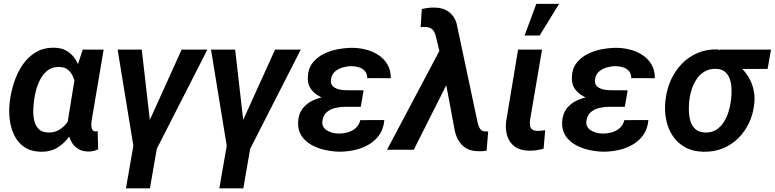

<svg xmlns="http://www.w3.org/2000/svg" viewBox="-20 -790 4088 1013"><path d="M30.8 -245.1 31.7 -255.9Q38.1 -304.2 54.2 -354.7Q70.3 -405.3 98.9 -447.5Q127.4 -489.7 169.9 -514.9Q212.4 -540 270 -538.1Q309.1 -536.6 336.2 -519Q363.3 -501.5 380.4 -472.9Q397.5 -444.3 406.2 -409.7Q415 -375 417.7 -339.4Q420.4 -303.7 418.5 -272.9L416 -246.6Q408.7 -204.6 392.1 -158.9Q375.5 -113.3 348.6 -74.2Q321.8 -35.2 283.9 -11.7Q246.1 11.7 195.3 10.7Q143.1 9.3 108.9 -13.9Q74.7 -37.1 56.2 -74.5Q37.6 -111.8 31.7 -156.5Q25.9 -201.2 30.8 -245.1ZM159.2 -255.9 158.2 -245.6Q155.3 -222.2 155.5 -196Q155.8 -169.9 162.8 -146.2Q169.9 -122.6 186.5 -107.4Q203.1 -92.3 233.9 -90.8Q264.6 -89.8 288.3 -102.8Q312 -115.7 329.8 -137.9Q347.7 -160.2 358.9 -187Q370.1 -213.9 375.5 -240.2L380.4 -275.4Q381.8 -298.3 379.6 -325.7Q377.4 -353 368.4 -377.9Q359.4 -402.8 341.6 -419.4Q323.7 -436 294.4 -436.5Q259.3 -438 234.9 -420.9Q210.4 -403.8 194.8 -375.7Q179.2 -347.7 170.7 -315.7Q162.1 -283.7 159.2 -255.9ZM416.5 -528.3H526.9L464.8 -162.1Q463.9 -155.3 462.6 -144.5Q461.4 -133.8 462.2 -123.3Q462.9 -112.8 467.5 -105.2Q472.2 -97.7 483.4 -96.7Q486.3 -96.2 489.3 -96.9Q492.2 -97.7 495.1 -98.1L498 -2.4Q484.9 4.4 471.2 7.1Q457.5 9.8 442.4 9.3Q412.6 8.3 391.6 -4.9Q370.6 -18.1 358.2 -39.6Q345.7 -61 340.3 -87.2Q335 -113.3 335.9 -140.1L381.8 -422.4Z M814.9 -48.8 771 203.6H644.5L688.5 -48.8ZM759.8 -133.8 938.5 -528.3H1074.2L804.7 0H715.8ZM728 -528.3 774.9 -118.2 769 0H687L600.6 -528.3Z M1307.6 -48.8 1263.7 203.6H1137.2L1181.2 -48.8ZM1252.4 -133.8 1431.2 -528.3H1566.9L1297.4 0H1208.5ZM1220.7 -528.3 1267.6 -118.2 1261.7 0H1179.7L1093.3 -528.3Z M1772.5 -287.6 1894 -287.1 1883.3 -226.6H1800.3Q1774.9 -226.6 1749 -220.5Q1723.1 -214.4 1704.1 -198.5Q1685.1 -182.6 1681.2 -152.8Q1678.2 -134.8 1685.5 -121.8Q1692.9 -108.9 1706.1 -101.1Q1719.2 -93.3 1735.1 -89.4Q1751 -85.4 1766.1 -85.4Q1790 -85 1814.5 -91.8Q1838.9 -98.6 1856.9 -114.5Q1875 -130.4 1880.9 -156.2L2007.8 -156.7Q2003.9 -110.8 1981.7 -78.9Q1959.5 -46.9 1924.6 -26.9Q1889.6 -6.8 1848.9 2Q1808.1 10.7 1767.6 10.3Q1732.4 9.3 1694.3 1Q1656.2 -7.3 1623.5 -25.4Q1590.8 -43.5 1571 -73Q1551.3 -102.5 1552.7 -145.5Q1554.7 -188.5 1575.7 -216.1Q1596.7 -243.7 1629.4 -259.3Q1662.1 -274.9 1699.7 -281.2Q1737.3 -287.6 1772.5 -287.6ZM1887.7 -252 1781.7 -252.4Q1753.9 -253.4 1722.7 -260.5Q1691.4 -267.6 1664.1 -282.5Q1636.7 -297.4 1619.9 -321.3Q1603 -345.2 1604 -379.9Q1605 -426.3 1628.2 -456.8Q1651.4 -487.3 1687.5 -505.4Q1723.6 -523.4 1765.1 -530.8Q1806.6 -538.1 1844.2 -537.6Q1881.3 -536.6 1916.3 -526.9Q1951.2 -517.1 1979.7 -497.6Q2008.3 -478 2025.1 -448.2Q2042 -418.5 2042 -377.4L1917.5 -377.9Q1917.5 -400.9 1905.5 -414.8Q1893.6 -428.7 1874.3 -434.8Q1855 -440.9 1834 -440.9Q1812.5 -440.9 1788.8 -434.3Q1765.1 -427.7 1747.6 -412.6Q1730 -397.5 1726.6 -372.6Q1723.6 -355.5 1729.7 -344.2Q1735.8 -333 1747.3 -326.7Q1758.8 -320.3 1773.2 -317.4Q1787.6 -314.5 1801.3 -314L1898.4 -313.5Z M2338.9 -349.1 2163.1 0H2022L2308.6 -541L2398.4 -538.1ZM2272.5 -750Q2294.4 -750 2313 -744.6Q2331.5 -739.3 2346.4 -728.5Q2361.3 -717.8 2372.3 -702.1Q2383.3 -686.5 2389.2 -665.5L2499.5 -145.5Q2502 -134.3 2506.1 -123.5Q2510.3 -112.8 2517.3 -105.2Q2524.4 -97.7 2537.6 -96.7Q2542 -96.2 2546.6 -96.2Q2551.3 -96.2 2555.7 -96.7L2547.4 4.9Q2536.1 6.8 2524.9 7.6Q2513.7 8.3 2502.4 7.8Q2468.3 7.3 2443.8 -5.6Q2419.4 -18.6 2403.6 -42Q2387.7 -65.4 2379.9 -98.1L2308.6 -479L2278.3 -603Q2274.4 -616.2 2268.3 -626Q2262.2 -635.7 2252.4 -641.1Q2242.7 -646.5 2228 -647.5Q2220.7 -647.9 2213.6 -647.5Q2206.5 -647 2199.2 -647L2205.6 -742.2Q2221.7 -746.1 2238.8 -748.3Q2255.9 -750.5 2272.5 -750Z M2713.4 -528.3H2839.8L2776.4 -155.8Q2774.4 -138.7 2776.6 -126.5Q2778.8 -114.3 2787.8 -107.2Q2796.9 -100.1 2814.9 -99.6Q2825.2 -99.1 2835.7 -100.6Q2846.2 -102.1 2856.4 -103L2848.1 -5.9Q2829.6 0 2810.3 2.7Q2791 5.4 2771.5 4.9Q2726.1 4.4 2697.8 -15.4Q2669.4 -35.2 2657.5 -69.1Q2645.5 -103 2649.9 -146ZM2747.6 -602.5 2809.6 -769.5H2929.7L2827.1 -602.5Z M3165.5 -287.6 3287.1 -287.1 3276.4 -226.6H3193.4Q3168 -226.6 3142.1 -220.5Q3116.2 -214.4 3097.2 -198.5Q3078.1 -182.6 3074.2 -152.8Q3071.3 -134.8 3078.6 -121.8Q3085.9 -108.9 3099.1 -101.1Q3112.3 -93.3 3128.2 -89.4Q3144 -85.4 3159.2 -85.4Q3183.1 -85 3207.5 -91.8Q3231.9 -98.6 3250 -114.5Q3268.1 -130.4 3273.9 -156.2L3400.9 -156.7Q3397 -110.8 3374.8 -78.9Q3352.5 -46.9 3317.6 -26.9Q3282.7 -6.8 3241.9 2Q3201.2 10.7 3160.6 10.3Q3125.5 9.3 3087.4 1Q3049.3 -7.3 3016.6 -25.4Q2983.9 -43.5 2964.1 -73Q2944.3 -102.5 2945.8 -145.5Q2947.8 -188.5 2968.8 -216.1Q2989.7 -243.7 3022.5 -259.3Q3055.2 -274.9 3092.8 -281.2Q3130.4 -287.6 3165.5 -287.6ZM3280.8 -252 3174.8 -252.4Q3147 -253.4 3115.7 -260.5Q3084.5 -267.6 3057.1 -282.5Q3029.8 -297.4 3012.9 -321.3Q2996.1 -345.2 2997.1 -379.9Q2998 -426.3 3021.2 -456.8Q3044.4 -487.3 3080.6 -505.4Q3116.7 -523.4 3158.2 -530.8Q3199.7 -538.1 3237.3 -537.6Q3274.4 -536.6 3309.3 -526.9Q3344.2 -517.1 3372.8 -497.6Q3401.4 -478 3418.2 -448.2Q3435.1 -418.5 3435.1 -377.4L3310.5 -377.9Q3310.5 -400.9 3298.6 -414.8Q3286.6 -428.7 3267.3 -434.8Q3248 -440.9 3227.1 -440.9Q3205.6 -440.9 3181.9 -434.3Q3158.2 -427.7 3140.6 -412.6Q3123 -397.5 3119.6 -372.6Q3116.7 -355.5 3122.8 -344.2Q3128.9 -333 3140.4 -326.7Q3151.9 -320.3 3166.3 -317.4Q3180.7 -314.5 3194.3 -314L3291.5 -313.5Z M3490.2 -255.4 3491.7 -265.6Q3498 -320.3 3520 -368.7Q3542 -417 3577.9 -453.9Q3613.8 -490.7 3661.6 -511Q3709.5 -531.2 3767.6 -529.3Q3781.7 -520 3793.2 -506.8Q3804.7 -493.7 3817.1 -480.7Q3829.6 -467.8 3847.2 -460Q3886.2 -441.4 3912.4 -408.2Q3938.5 -375 3951.2 -334Q3963.9 -293 3960.4 -251.5L3959 -240.2Q3953.6 -187.5 3931.9 -141.6Q3910.2 -95.7 3875.2 -61Q3840.3 -26.4 3793.9 -7.3Q3747.6 11.7 3692.4 10.7Q3636.2 9.8 3595.7 -12.5Q3555.2 -34.7 3530 -72Q3504.9 -109.4 3495.1 -156.5Q3485.4 -203.6 3490.2 -255.4ZM3617.7 -265.6 3616.2 -255.4Q3613.8 -230 3614.7 -201.9Q3615.7 -173.8 3623.5 -148.9Q3631.3 -124 3649.9 -107.9Q3668.5 -91.8 3701.2 -90.8Q3734.9 -89.8 3759 -105.5Q3783.2 -121.1 3799.3 -146.5Q3815.4 -171.9 3824.2 -201.9Q3833 -231.9 3836.4 -259.8L3837.9 -270Q3840.3 -293.5 3839.6 -320.3Q3838.9 -347.2 3831.3 -370.8Q3823.7 -394.5 3806.2 -410.2Q3788.6 -425.8 3757.8 -426.8Q3724.6 -427.7 3699.7 -413.8Q3674.8 -399.9 3658 -376.2Q3641.1 -352.5 3631.1 -323.5Q3621.1 -294.4 3617.7 -265.6ZM4047.9 -528.3 4029.8 -426.3H3756.8L3774.9 -528.3Z"/></svg>

Font: Roboto SemiBold
Style: Italic
Weight: 600
Designer: Christian Robertson
Foundry: Google
Version: Version 3.009; 2024